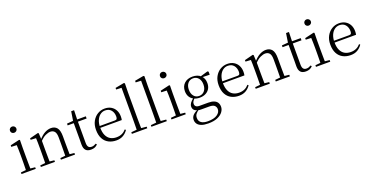

<svg xmlns="http://www.w3.org/2000/svg" viewBox="-31 -1795 5906 3048"><g transform="rotate(-20 2922.0 -271.0)"><path d="M44 0V-27L155 -38H179L285 -27V0ZM130 0Q131 -24 132 -65Q133 -106 133.5 -150Q134 -194 134 -227V-285Q134 -335 133 -377.5Q132 -420 130 -457L39 -461V-487L194 -523L206 -515L204 -378V-227Q204 -194 204.5 -150Q205 -106 205.5 -65Q206 -24 207 0ZM160 -655Q138 -655 122.5 -669.5Q107 -684 107 -707Q107 -730 122.5 -745Q138 -760 160 -760Q182 -760 198.5 -745Q215 -730 215 -707Q215 -684 198.5 -669.5Q182 -655 160 -655Z M371 0V-27L480 -38H506L609 -27V0ZM456 0Q457 -24 457.5 -65Q458 -106 458.5 -150Q459 -194 459 -227V-285Q459 -337 458.5 -378Q458 -419 456 -456L366 -461V-486L510 -523L523 -515L529 -398V-396V-227Q529 -194 529.5 -150Q530 -106 530.5 -65Q531 -24 532 0ZM710 0V-27L818 -38H845L948 -27V0ZM795 0Q796 -24 796.5 -64.5Q797 -105 797.5 -149Q798 -193 798 -227V-339Q798 -415 772.5 -445Q747 -475 702 -475Q668 -475 620 -453.5Q572 -432 516 -370L506 -402H515Q570 -467 624 -496.5Q678 -526 731 -526Q795 -526 831 -483Q867 -440 867 -338V-227Q867 -193 867.5 -149Q868 -105 868.5 -64.5Q869 -24 870 0Z M1135 -475V-512H1317V-475ZM1217 14Q1156 14 1127.5 -18Q1099 -50 1099 -115Q1099 -138 1099.5 -156.5Q1100 -175 1100 -201V-475H997V-505L1120 -515L1100 -500L1126 -667H1175L1170 -496V-485V-116Q1170 -69 1187.5 -47.5Q1205 -26 1239 -26Q1262 -26 1279 -32.5Q1296 -39 1316 -50L1330 -33Q1310 -10 1282 2Q1254 14 1217 14Z M1645 14Q1573 14 1516 -15.5Q1459 -45 1427 -105Q1395 -165 1395 -254Q1395 -337 1428.5 -398Q1462 -459 1517 -492.5Q1572 -526 1637 -526Q1700 -526 1745.5 -499Q1791 -472 1815 -426Q1839 -380 1839 -321Q1839 -285 1833 -261H1429V-292H1728Q1753 -292 1761.5 -305Q1770 -318 1770 -346Q1770 -410 1735 -452.5Q1700 -495 1635 -495Q1589 -495 1551.5 -467Q1514 -439 1492 -387.5Q1470 -336 1470 -266Q1470 -185 1494.5 -133Q1519 -81 1562.5 -56.5Q1606 -32 1663 -32Q1716 -32 1756 -50.5Q1796 -69 1827 -105L1842 -91Q1809 -42 1760.5 -14Q1712 14 1645 14Z M1909 0V-27L2027 -38H2052L2169 -27V0ZM2002 0Q2003 -31 2003.5 -70Q2004 -109 2004.5 -150.5Q2005 -192 2005 -227V-743L1915 -747V-774L2064 -802L2079 -793L2076 -639V-227Q2076 -192 2076.5 -150.5Q2077 -109 2077.5 -70Q2078 -31 2079 0Z M2239 0V-27L2357 -38H2382L2499 -27V0ZM2332 0Q2333 -31 2333.5 -70Q2334 -109 2334.5 -150.5Q2335 -192 2335 -227V-743L2245 -747V-774L2394 -802L2409 -793L2406 -639V-227Q2406 -192 2406.5 -150.5Q2407 -109 2407.5 -70Q2408 -31 2409 0Z M2578 0V-27L2689 -38H2713L2819 -27V0ZM2664 0Q2665 -24 2666 -65Q2667 -106 2667.5 -150Q2668 -194 2668 -227V-285Q2668 -335 2667 -377.5Q2666 -420 2664 -457L2573 -461V-487L2728 -523L2740 -515L2738 -378V-227Q2738 -194 2738.5 -150Q2739 -106 2739.5 -65Q2740 -24 2741 0ZM2694 -655Q2672 -655 2656.5 -669.5Q2641 -684 2641 -707Q2641 -730 2656.5 -745Q2672 -760 2694 -760Q2716 -760 2732.5 -745Q2749 -730 2749 -707Q2749 -684 2732.5 -669.5Q2716 -655 2694 -655Z M3109 260Q3037 260 2992.5 243Q2948 226 2927 196.5Q2906 167 2906 128Q2906 81 2939.5 47.5Q2973 14 3037 -12L3043 -3Q3002 27 2983 52.5Q2964 78 2964 116Q2964 170 3002.5 197.5Q3041 225 3113 225Q3217 225 3271 188Q3325 151 3325 97Q3325 62 3300.5 37Q3276 12 3210 12H3086Q3066 12 3049 11Q3032 10 3017 6V4Q2941 -15 2941 -83Q2941 -114 2960.5 -142Q2980 -170 3023 -204V-213L3047 -202Q3019 -174 3006 -155Q2993 -136 2993 -110Q2993 -84 3011 -67.5Q3029 -51 3070 -51H3217Q3274 -51 3312 -36Q3350 -21 3368.5 8Q3387 37 3387 79Q3387 124 3355.5 166Q3324 208 3262 234Q3200 260 3109 260ZM3121 -171Q3063 -171 3020 -193Q2977 -215 2954 -254.5Q2931 -294 2931 -348Q2931 -429 2983 -477.5Q3035 -526 3121 -526Q3165 -526 3200.5 -513.5Q3236 -501 3260 -477L3262 -475Q3311 -430 3311 -348Q3311 -294 3287.5 -254.5Q3264 -215 3221 -193Q3178 -171 3121 -171ZM3120 -200Q3177 -200 3211 -241.5Q3245 -283 3245 -349Q3245 -416 3211 -456.5Q3177 -497 3122 -497Q3066 -497 3032 -456Q2998 -415 2998 -348Q2998 -282 3031 -241Q3064 -200 3120 -200ZM3230 -464V-481H3236L3375 -522L3391 -511V-460Z M3717 14Q3645 14 3588 -15.5Q3531 -45 3499 -105Q3467 -165 3467 -254Q3467 -337 3500.5 -398Q3534 -459 3589 -492.5Q3644 -526 3709 -526Q3772 -526 3817.5 -499Q3863 -472 3887 -426Q3911 -380 3911 -321Q3911 -285 3905 -261H3501V-292H3800Q3825 -292 3833.5 -305Q3842 -318 3842 -346Q3842 -410 3807 -452.5Q3772 -495 3707 -495Q3661 -495 3623.5 -467Q3586 -439 3564 -387.5Q3542 -336 3542 -266Q3542 -185 3566.5 -133Q3591 -81 3634.5 -56.5Q3678 -32 3735 -32Q3788 -32 3828 -50.5Q3868 -69 3899 -105L3914 -91Q3881 -42 3832.5 -14Q3784 14 3717 14Z M4001 0V-27L4110 -38H4136L4239 -27V0ZM4086 0Q4087 -24 4087.5 -65Q4088 -106 4088.5 -150Q4089 -194 4089 -227V-285Q4089 -337 4088.5 -378Q4088 -419 4086 -456L3996 -461V-486L4140 -523L4153 -515L4159 -398V-396V-227Q4159 -194 4159.5 -150Q4160 -106 4160.5 -65Q4161 -24 4162 0ZM4340 0V-27L4448 -38H4475L4578 -27V0ZM4425 0Q4426 -24 4426.5 -64.5Q4427 -105 4427.5 -149Q4428 -193 4428 -227V-339Q4428 -415 4402.5 -445Q4377 -475 4332 -475Q4298 -475 4250 -453.5Q4202 -432 4146 -370L4136 -402H4145Q4200 -467 4254 -496.5Q4308 -526 4361 -526Q4425 -526 4461 -483Q4497 -440 4497 -338V-227Q4497 -193 4497.5 -149Q4498 -105 4498.5 -64.5Q4499 -24 4500 0Z M4765 -475V-512H4947V-475ZM4847 14Q4786 14 4757.5 -18Q4729 -50 4729 -115Q4729 -138 4729.5 -156.5Q4730 -175 4730 -201V-475H4627V-505L4750 -515L4730 -500L4756 -667H4805L4800 -496V-485V-116Q4800 -69 4817.5 -47.5Q4835 -26 4869 -26Q4892 -26 4909 -32.5Q4926 -39 4946 -50L4960 -33Q4940 -10 4912 2Q4884 14 4847 14Z M5019 0V-27L5130 -38H5154L5260 -27V0ZM5105 0Q5106 -24 5107 -65Q5108 -106 5108.5 -150Q5109 -194 5109 -227V-285Q5109 -335 5108 -377.5Q5107 -420 5105 -457L5014 -461V-487L5169 -523L5181 -515L5179 -378V-227Q5179 -194 5179.5 -150Q5180 -106 5180.5 -65Q5181 -24 5182 0ZM5135 -655Q5113 -655 5097.5 -669.5Q5082 -684 5082 -707Q5082 -730 5097.5 -745Q5113 -760 5135 -760Q5157 -760 5173.5 -745Q5190 -730 5190 -707Q5190 -684 5173.5 -669.5Q5157 -655 5135 -655Z M5603 14Q5531 14 5474 -15.5Q5417 -45 5385 -105Q5353 -165 5353 -254Q5353 -337 5386.5 -398Q5420 -459 5475 -492.5Q5530 -526 5595 -526Q5658 -526 5703.5 -499Q5749 -472 5773 -426Q5797 -380 5797 -321Q5797 -285 5791 -261H5387V-292H5686Q5711 -292 5719.5 -305Q5728 -318 5728 -346Q5728 -410 5693 -452.5Q5658 -495 5593 -495Q5547 -495 5509.5 -467Q5472 -439 5450 -387.5Q5428 -336 5428 -266Q5428 -185 5452.5 -133Q5477 -81 5520.5 -56.5Q5564 -32 5621 -32Q5674 -32 5714 -50.5Q5754 -69 5785 -105L5800 -91Q5767 -42 5718.5 -14Q5670 14 5603 14Z"/></g></svg>

Font: Noto Serif SC ExtraLight Light
Style: Regular
Weight: 300
Version: Version 2.002-H1;hotconv 1.1.0;makeotfexe 2.6.0